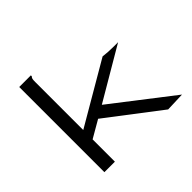

<svg xmlns="http://www.w3.org/2000/svg" viewBox="-155 -860 1060 1060"><g transform="rotate(-45 375.0 -330.5)"><path d="M294 -233 192 -174V0H110V-665H201V-658Q195 -652 193.5 -645Q192 -638 192 -621V-247L555 -459Q593 -454 636 -454H671L363 -273L716 0L604 4Z"/></g></svg>

Font: Inconsolata ExtraExpanded
Style: Regular
Weight: 400
Width: 8
Monospace: yes
Designer: Raph Levien, Cyreal, Brenton Simpson
Foundry: Raph Levien, Cyreal, Google
Version: Version 3.001; ttfautohint (v1.8.2.53-6de2)